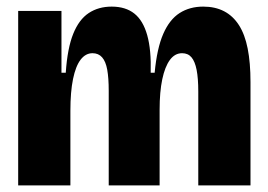

<svg xmlns="http://www.w3.org/2000/svg" viewBox="-20 -561 810 581"><path d="M35 0V-311V-528H166V-341H179Q184 -415 201.5 -458.5Q219 -502 248.5 -521.5Q278 -541 318 -541Q360 -541 386.5 -520Q413 -499 425.5 -454.5Q438 -410 436 -341H448Q455 -415 474 -458.5Q493 -502 523.5 -521.5Q554 -541 595 -541Q631 -541 658 -527Q685 -513 703 -485Q721 -457 729.5 -414Q738 -371 738 -313V0H580V-284Q580 -324 575 -349.5Q570 -375 559.5 -387.5Q549 -400 531 -400Q509 -400 494 -379.5Q479 -359 471 -321Q463 -283 463 -229V0H309V-286Q309 -325 304.5 -350Q300 -375 289 -387.5Q278 -400 260 -400Q239 -400 224 -380.5Q209 -361 201 -322Q193 -283 193 -226V0Z"/></svg>

Font: Bricolage Grotesque 72pt SemiCondensed ExtraBold
Style: Regular
Weight: 800
Width: 4
Designer: Mathieu Triay
Foundry: Atelier Triay
Version: Version 1.001;gftools[0.9.33.dev8+g029e19f]